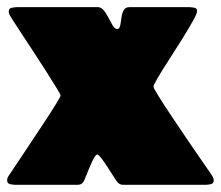

<svg xmlns="http://www.w3.org/2000/svg" viewBox="-35 -515 616 535"><path d="M514.2 -484.4Q514.2 -477.5 502 -455.6Q489.7 -433.6 471.7 -404.8Q453.6 -376 435.3 -347.7Q417 -319.3 404.8 -298.6Q392.6 -277.8 392.6 -273.4Q392.6 -270 407 -246.8Q421.4 -223.6 443.4 -190.7Q465.3 -157.7 488.3 -124Q511.2 -90.3 529.1 -64.7Q546.9 -39.1 552.2 -31.2Q554.7 -27.8 557.6 -22.7Q560.5 -17.6 560.5 -12.7Q560.5 -3.4 552 -1.7Q543.5 0 536.6 0H307.6Q297.9 0 291 -8.8Q288.1 -12.7 280.5 -24.7Q272.9 -36.6 263.9 -50.5Q254.9 -64.5 247.1 -74.5Q239.3 -84.5 235.8 -84.5Q231.4 -84.5 223.6 -68.6Q215.8 -52.7 209 -35.2Q202.1 -17.6 199.7 -12.2Q194.3 0 181.2 0H8.8Q2.4 0 -6.3 -1.7Q-15.1 -3.4 -15.1 -12.7Q-15.1 -18.1 -12.5 -22.5Q-9.8 -26.9 -6.8 -31.2Q-2 -38.1 13.4 -61.3Q28.8 -84.5 49.1 -115Q69.3 -145.5 88.9 -175Q108.4 -204.6 121.1 -225.3Q133.8 -246.1 133.8 -249Q133.8 -251.5 121.3 -272Q108.9 -292.5 90.1 -321.8Q71.3 -351.1 51.5 -381.1Q31.7 -411.1 16.6 -434.3Q1.5 -457.5 -2.9 -464.4Q-5.4 -468.8 -8.1 -473.4Q-10.7 -478 -10.7 -482.9Q-10.7 -491.7 -2 -493.4Q6.8 -495.1 13.2 -495.1H237.3Q249.5 -495.1 258.8 -480Q268.1 -464.8 275.9 -449.5Q283.7 -434.1 291.5 -434.1Q297.9 -434.1 299.8 -443.4Q301.8 -452.6 303.2 -464.6Q304.7 -476.6 309.3 -485.8Q314 -495.1 325.7 -495.1H491.7Q497.1 -495.1 505.6 -493.7Q514.2 -492.2 514.2 -484.4Z"/></svg>

Font: Belanosima
Style: Bold
Weight: 700
Designer: The DocRepair Project, Santiago Orozco
Foundry: Google
Version: Version 2.000